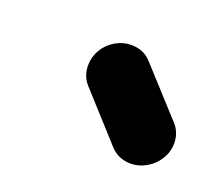

<svg xmlns="http://www.w3.org/2000/svg" viewBox="-48 -580 331 292"><g transform="rotate(20 118.0 -434.0)"><path d="M71.9 -467Q71.9 -480.7 78.9 -492.6Q85.9 -504.4 98 -511.5Q110 -518.5 123.3 -518.5Q133.3 -518.5 141.7 -515Q150 -511.5 155.9 -504.8L224.1 -430Q235.6 -417.8 235.6 -400Q235.6 -386.3 228.3 -374.4Q221.1 -362.6 209.1 -355.6Q197 -348.5 183.7 -348.5Q164.1 -348.5 151.1 -362.2L83.3 -437Q71.9 -449.3 71.9 -467Z"/></g></svg>

Font: 26F Galaxy Sans Extra Bold
Style: Italic
Weight: 800
Italic angle: -5°
Designer: C₂₉H₂₅N₃O₅
Version: Version 1.200